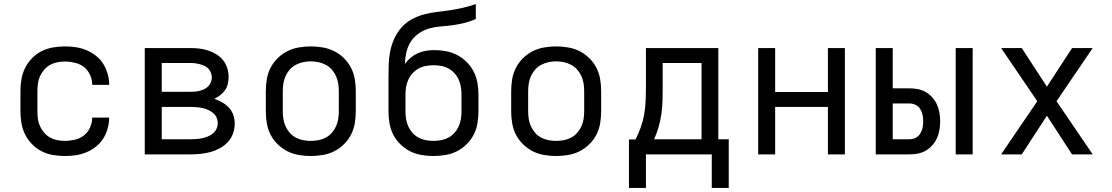

<svg xmlns="http://www.w3.org/2000/svg" viewBox="-20 -755 5440 939"><path d="M298 8Q268 8 239 3Q210 -2 184 -15Q158 -28 137 -49.5Q116 -71 103 -97Q90 -123 85 -152Q80 -181 80 -210V-310Q80 -339 85 -368Q90 -397 103 -423Q116 -449 137 -470.5Q158 -492 184 -505Q210 -518 239 -523Q268 -528 298 -528Q325 -528 351.5 -524Q378 -520 403 -509.5Q428 -499 449.5 -482Q471 -465 485 -442.5Q499 -420 506.5 -393.5Q514 -367 514 -340H431Q431 -365 420.5 -388.5Q410 -412 391 -427Q372 -442 347 -448Q322 -454 298 -454Q279 -454 260.5 -450.5Q242 -447 225.5 -438Q209 -429 196.5 -414.5Q184 -400 176 -383Q168 -366 165.5 -347.5Q163 -329 163 -310V-210Q163 -191 165.5 -172.5Q168 -154 176 -137Q184 -120 196.5 -105.5Q209 -91 225.5 -82Q242 -73 260.5 -69.5Q279 -66 298 -66Q322 -66 347 -72Q372 -78 391 -93Q410 -108 420.5 -131.5Q431 -155 431 -180H514Q514 -153 506.5 -126.5Q499 -100 485 -77.5Q471 -55 449.5 -38Q428 -21 403 -10.5Q378 0 351.5 4Q325 8 298 8Z M688 0V-520H911Q933 -520 955 -517.5Q977 -515 998 -508Q1019 -501 1038 -489.5Q1057 -478 1071 -460.5Q1085 -443 1091.5 -421.5Q1098 -400 1098 -378Q1098 -361 1094 -344.5Q1090 -328 1080.5 -314Q1071 -300 1057 -289.5Q1043 -279 1028 -272Q1048 -265 1066.5 -254.5Q1085 -244 1099.5 -228.5Q1114 -213 1121 -192.5Q1128 -172 1128 -151Q1128 -126 1119.5 -102Q1111 -78 1094 -60Q1077 -42 1055 -30Q1033 -18 1009 -11.5Q985 -5 960.5 -2.5Q936 0 911 0ZM771 -306H911Q923 -306 934.5 -307Q946 -308 957.5 -311Q969 -314 980 -319.5Q991 -325 999 -333.5Q1007 -342 1011.5 -353.5Q1016 -365 1016 -377Q1016 -388 1011.5 -399.5Q1007 -411 999 -419.5Q991 -428 980 -433Q969 -438 957.5 -441Q946 -444 934.5 -445.5Q923 -447 911 -447H771ZM771 -74H911Q925 -74 939.5 -75Q954 -76 968.5 -79Q983 -82 996.5 -87.5Q1010 -93 1021 -102Q1032 -111 1038.5 -124.5Q1045 -138 1045 -152Q1045 -167 1039 -180.5Q1033 -194 1021.5 -203Q1010 -212 996.5 -218Q983 -224 968.5 -227Q954 -230 939.5 -231Q925 -232 911 -232H771Z M1500 8Q1471 8 1441.5 3Q1412 -2 1386 -15Q1360 -28 1338.5 -49Q1317 -70 1303.5 -96Q1290 -122 1285 -151.5Q1280 -181 1280 -210V-310Q1280 -339 1285 -368.5Q1290 -398 1303.5 -424Q1317 -450 1338.5 -471Q1360 -492 1386 -505Q1412 -518 1441.5 -523Q1471 -528 1500 -528Q1529 -528 1558.5 -523Q1588 -518 1614 -505Q1640 -492 1661.5 -471Q1683 -450 1696.5 -424Q1710 -398 1715 -368.5Q1720 -339 1720 -310V-210Q1720 -181 1715 -151.5Q1710 -122 1696.5 -96Q1683 -70 1661.5 -49Q1640 -28 1614 -15Q1588 -2 1558.5 3Q1529 8 1500 8ZM1500 -66Q1519 -66 1537.5 -69.5Q1556 -73 1573 -82Q1590 -91 1602.5 -105Q1615 -119 1623 -136.5Q1631 -154 1634 -172.5Q1637 -191 1637 -210V-310Q1637 -329 1634 -347.5Q1631 -366 1623 -383.5Q1615 -401 1602.5 -415Q1590 -429 1573 -438Q1556 -447 1537.5 -451Q1519 -455 1500 -455Q1481 -455 1462.5 -451Q1444 -447 1427 -438Q1410 -429 1397.5 -415Q1385 -401 1377 -383.5Q1369 -366 1366 -347.5Q1363 -329 1363 -310V-210Q1363 -191 1366 -172.5Q1369 -154 1377 -136.5Q1385 -119 1397.5 -105Q1410 -91 1427 -82Q1444 -73 1462.5 -69.5Q1481 -66 1500 -66Z M2100 8Q2071 8 2041.5 3Q2012 -2 1986 -15Q1960 -28 1938.5 -49Q1917 -70 1903.5 -96Q1890 -122 1885 -151.5Q1880 -181 1880 -210V-376Q1880 -408 1881 -440.5Q1882 -473 1888.5 -505Q1895 -537 1908.5 -566.5Q1922 -596 1943.5 -620.5Q1965 -645 1993.5 -660.5Q2022 -676 2053.5 -684.5Q2085 -693 2117 -696.5Q2149 -700 2181 -705Q2213 -710 2244.5 -717Q2276 -724 2307 -735V-662Q2280 -650 2252 -643Q2224 -636 2195.5 -632Q2167 -628 2138 -626Q2109 -624 2081.5 -616.5Q2054 -609 2029.5 -592.5Q2005 -576 1989.5 -552Q1974 -528 1967.5 -499.5Q1961 -471 1960 -442Q1972 -459 1988 -472.5Q2004 -486 2023 -494.5Q2042 -503 2062.5 -506.5Q2083 -510 2104 -510Q2133 -510 2162 -504.5Q2191 -499 2216.5 -485.5Q2242 -472 2263 -451Q2284 -430 2297 -404Q2310 -378 2315 -349.5Q2320 -321 2320 -292V-210Q2320 -181 2315 -151.5Q2310 -122 2296.5 -96Q2283 -70 2261.5 -49Q2240 -28 2214 -15Q2188 -2 2158.5 3Q2129 8 2100 8ZM2100 -66Q2119 -66 2137.5 -69.5Q2156 -73 2173 -82Q2190 -91 2202.5 -105Q2215 -119 2223 -136.5Q2231 -154 2234 -172.5Q2237 -191 2237 -210V-292Q2237 -310 2234 -329Q2231 -348 2223.5 -365Q2216 -382 2203 -396.5Q2190 -411 2173.5 -420Q2157 -429 2138 -432.5Q2119 -436 2101 -436Q2082 -436 2063 -432.5Q2044 -429 2027.5 -420Q2011 -411 1998 -397Q1985 -383 1977 -365.5Q1969 -348 1966 -329.5Q1963 -311 1963 -292V-210Q1963 -191 1966 -172.5Q1969 -154 1977 -136.5Q1985 -119 1997.5 -105Q2010 -91 2027 -82Q2044 -73 2062.5 -69.5Q2081 -66 2100 -66Z M2700 8Q2671 8 2641.5 3Q2612 -2 2586 -15Q2560 -28 2538.5 -49Q2517 -70 2503.5 -96Q2490 -122 2485 -151.5Q2480 -181 2480 -210V-310Q2480 -339 2485 -368.5Q2490 -398 2503.5 -424Q2517 -450 2538.5 -471Q2560 -492 2586 -505Q2612 -518 2641.5 -523Q2671 -528 2700 -528Q2729 -528 2758.5 -523Q2788 -518 2814 -505Q2840 -492 2861.5 -471Q2883 -450 2896.5 -424Q2910 -398 2915 -368.5Q2920 -339 2920 -310V-210Q2920 -181 2915 -151.5Q2910 -122 2896.5 -96Q2883 -70 2861.5 -49Q2840 -28 2814 -15Q2788 -2 2758.5 3Q2729 8 2700 8ZM2700 -66Q2719 -66 2737.5 -69.5Q2756 -73 2773 -82Q2790 -91 2802.5 -105Q2815 -119 2823 -136.5Q2831 -154 2834 -172.5Q2837 -191 2837 -210V-310Q2837 -329 2834 -347.5Q2831 -366 2823 -383.5Q2815 -401 2802.5 -415Q2790 -429 2773 -438Q2756 -447 2737.5 -451Q2719 -455 2700 -455Q2681 -455 2662.5 -451Q2644 -447 2627 -438Q2610 -429 2597.5 -415Q2585 -401 2577 -383.5Q2569 -366 2566 -347.5Q2563 -329 2563 -310V-210Q2563 -191 2566 -172.5Q2569 -154 2577 -136.5Q2585 -119 2597.5 -105Q2610 -91 2627 -82Q2644 -73 2662.5 -69.5Q2681 -66 2700 -66Z M3056 164V-73H3088Q3103 -102 3114 -133Q3125 -164 3130.5 -196Q3136 -228 3137.5 -260.5Q3139 -293 3139 -325V-520H3493V-74H3544V164H3461V0H3139V164ZM3179 -74H3411V-447H3221V-325Q3221 -293 3220 -260.5Q3219 -228 3214.5 -196.5Q3210 -165 3201 -134Q3192 -103 3179 -74Z M3688 0V-520H3771V-305H4029V-520H4112V0H4029V-232H3771V0Z M4654 0V-520H4737V0ZM4263 0V-520H4346V-323H4428Q4449 -323 4469.5 -319Q4490 -315 4508 -304.5Q4526 -294 4540 -278Q4554 -262 4562.5 -243Q4571 -224 4574.5 -203Q4578 -182 4578 -161Q4578 -141 4574.5 -120Q4571 -99 4562.5 -80Q4554 -61 4540 -45Q4526 -29 4508 -18.5Q4490 -8 4469.5 -4Q4449 0 4428 0ZM4428 -74Q4444 -74 4458 -81Q4472 -88 4480.5 -101.5Q4489 -115 4492 -130.5Q4495 -146 4495 -161Q4495 -177 4492 -192.5Q4489 -208 4480.5 -221.5Q4472 -235 4458 -242Q4444 -249 4428 -249H4346V-74Z M4876 0 5053 -260 4876 -520H4977L5100 -331L5223 -520H5324L5147 -260L5324 0H5223L5100 -189L4977 0Z"/></svg>

Font: Iosevka Fixed Extended
Style: Regular
Weight: 400
Width: 7
Monospace: yes
Designer: Belleve Invis
Foundry: Belleve Invis
Version: Version 24.1.1; ttfautohint (v1.8.4)